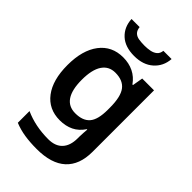

<svg xmlns="http://www.w3.org/2000/svg" viewBox="-290 -862 1206 1206"><g transform="rotate(45 313.0 -259.5)"><path d="M263 -552Q314 -552 355 -532Q396 -512 424 -472H429L441 -542H546V4Q546 120 480.5 180Q415 240 285 240Q227 240 178 232.5Q129 225 85 207V103Q178 145 293 145Q355 145 387.5 110Q420 75 420 10V-4Q420 -19 421.5 -39Q423 -59 424 -71H420Q392 -29 352 -9.5Q312 10 260 10Q161 10 105 -64Q49 -138 49 -270Q49 -402 106 -477Q163 -552 263 -552ZM296 -449Q239 -449 208.5 -403.5Q178 -358 178 -268Q178 -180 208 -135Q238 -90 298 -90Q364 -90 395.5 -126.5Q427 -163 427 -250V-269Q427 -366 395.5 -407.5Q364 -449 296 -449ZM485 -759Q480 -691 432 -648.5Q384 -606 305 -606Q224 -606 178.5 -648Q133 -690 129 -759H201Q204 -732 218 -718.5Q232 -705 255 -701.5Q278 -698 306 -698Q331 -698 354 -702.5Q377 -707 393 -720Q409 -733 412 -759Z"/></g></svg>

Font: Noto Sans Tangsa SemiBold
Style: Regular
Weight: 600
Version: Version 1.504